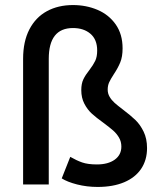

<svg xmlns="http://www.w3.org/2000/svg" viewBox="-20 -737 650 767"><path d="M174.8 0H72.3V-502Q72.3 -571.3 97.4 -619.6Q122.6 -668 167.5 -692.4Q212.4 -716.8 271.5 -716.8Q324.7 -716.8 369.9 -697.5Q415 -678.2 442.4 -639.2Q469.7 -600.1 469.7 -543.9Q469.7 -510.3 460.4 -487.8Q451.2 -465.3 434.6 -440.4Q421.9 -420.9 416 -408Q410.2 -395 410.2 -378.9Q410.2 -363.3 418 -350.1Q425.8 -336.9 437.7 -326.2Q449.7 -315.4 471.7 -298.8Q502 -275.9 521 -257.6Q540 -239.3 553.7 -211.2Q567.4 -183.1 567.4 -145.5Q567.4 -97.7 543.9 -62.7Q520.5 -27.8 476.1 -9Q431.6 9.8 370.1 9.8Q327.1 9.8 287.8 -0.2Q248.5 -10.3 226.6 -24.4L260.7 -110.4Q285.2 -96.2 308.1 -88.1Q331.1 -80.1 367.2 -80.1Q411.6 -80.1 438.2 -99.1Q464.8 -118.2 464.8 -151.4Q464.8 -171.4 455.3 -187.5Q445.8 -203.6 432.1 -215.6Q418.5 -227.5 393.6 -246.1Q364.3 -267.1 346.7 -283.2Q329.1 -299.3 316.9 -322.8Q304.7 -346.2 304.7 -377Q304.7 -402.8 313 -420.2Q321.3 -437.5 336.9 -457Q352.5 -477.5 360.4 -493.9Q368.2 -510.3 368.2 -535.2Q368.2 -579.1 341.3 -602.1Q314.5 -625 271.5 -625Q174.8 -625 174.8 -502Z"/></svg>

Font: Pretendard GOV Medium
Style: Regular
Weight: 500
Designer: Base glyphs from Inter by Rasmus Andersson; Hangeul glyphs from Noto Sans CJK(Source Han Sans) by Jang Soo-young and Kan
Foundry: Kil Hyung-jin
Version: Version 1.309